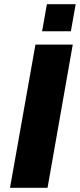

<svg xmlns="http://www.w3.org/2000/svg" viewBox="-20 -901 383 921"><path d="M28 0 150 -687H329L208 0ZM182 -751 205 -881H343L320 -751Z"/></svg>

Font: Archivo SemiBold ExtraBold
Style: Italic
Weight: 800
Italic angle: -10°
Version: Version 2.001